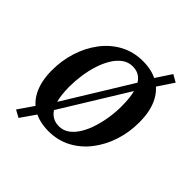

<svg xmlns="http://www.w3.org/2000/svg" viewBox="-192 -758 956 956"><g transform="rotate(45 286.0 -280.0)"><path d="M90.5 70 52 49 117 -45.5 153 -95 401.5 -499.5 422.5 -540.5 481 -629.5 519.5 -607.5 460 -518 428 -473 177.5 -66 153 -20ZM329 -568.5Q394 -568.5 439 -542Q484 -515.5 507.8 -464.5Q531.5 -413.5 531.5 -340.5Q532 -272 511.8 -208.8Q491.5 -145.5 453.5 -95.8Q415.5 -46 362 -17.2Q308.5 11.5 242.5 11.5Q178.5 11.5 133.2 -14.5Q88 -40.5 64.2 -91Q40.5 -141.5 40 -213Q39.5 -283 59.8 -346.8Q80 -410.5 117.8 -460.5Q155.5 -510.5 209 -539.5Q262.5 -568.5 329 -568.5ZM312 -514Q280.5 -514 255.8 -495.8Q231 -477.5 212.8 -447Q194.5 -416.5 182.5 -378.2Q170.5 -340 164.8 -299.2Q159 -258.5 159 -220Q159 -158 171.2 -118.8Q183.5 -79.5 206.5 -61Q229.5 -42.5 261 -42.5Q292.5 -42.5 316.8 -60.5Q341 -78.5 359.2 -109Q377.5 -139.5 389.2 -177.8Q401 -216 407 -256.8Q413 -297.5 412.5 -336Q412.5 -398 400.8 -437.2Q389 -476.5 366.8 -495.2Q344.5 -514 312 -514Z"/></g></svg>

Font: Merriweather Medium
Style: Italic
Weight: 500
Italic angle: -7.8°
Version: Version 2.101